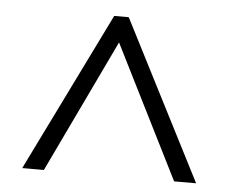

<svg xmlns="http://www.w3.org/2000/svg" viewBox="-40 -765 651 539"><g transform="rotate(5 285.5 -495.0)"><path d="M41 -271H102L281 -646L469 -271H531L302 -719H261Z"/></g></svg>

Font: Noto Kufi Arabic Light
Style: Regular
Weight: 300
Designer: Monotype Design Team, David Williams, Khaled Hosny
Foundry: Google LLC
Version: Version 2.109